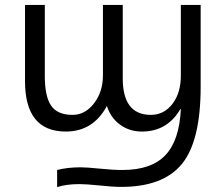

<svg xmlns="http://www.w3.org/2000/svg" viewBox="-20 -520 901 776"><path d="M791 -169.9Q791 50.3 715.1 142.8Q639.2 235.4 469.7 235.4Q435.5 235.4 381.3 229.5Q327.1 224.1 301.8 224.1Q247.1 224.1 210.9 236.3V167Q252.9 156.2 305.7 156.2Q330.6 156.2 383.3 161.6Q435.5 167 475.1 167Q591.8 167 648.4 107.2Q705.1 47.4 710.9 -79.1H709Q655.8 11.7 553.7 11.7Q502.4 11.7 464.4 -16.8Q426.3 -45.4 412.1 -91.8Q356.4 11.7 246.1 11.7Q81.1 11.7 81.1 -191.9V-500H161.1V-212.9Q161.1 -129.9 186.8 -92.8Q212.4 -55.7 272.9 -55.7Q324.2 -55.7 360.1 -102.5Q396 -149.4 396 -214.8V-500H476.1V-203.1Q476.1 -55.7 589.8 -55.7Q642.6 -55.7 676.8 -99.9Q710.9 -144 710.9 -214.8V-500H791Z"/></svg>

Font: Segoe UI Historic
Style: Regular
Weight: 400
Foundry: Microsoft Corporation
Version: Version 1.03